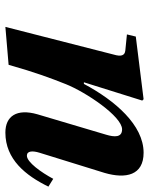

<svg xmlns="http://www.w3.org/2000/svg" viewBox="60 -602 554 714"><g transform="rotate(90 337.0 -245.0)"><path d="M80 12 221 0C250 -102 270 -155 293 -213C323 -288 413 -422 461 -422C492 -422 490 -393 481 -363L405 -107C383 -30 412 12 473 12C573 12 633 -64 674 -148L645 -166C621 -121 583 -68 559 -68C541 -68 540 -89 548 -115L623 -357C646 -436 632 -502 548 -502C445 -502 354 -396 292 -280H286L354 -497L349 -502L116 -473L108 -440L168 -434C187 -432 191 -418 183 -391Z"/></g></svg>

Font: Heuristica
Style: Bold Italic
Weight: 700
Italic angle: -13°
Version: Version 1.0.1